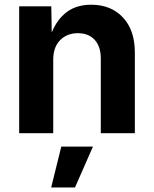

<svg xmlns="http://www.w3.org/2000/svg" viewBox="-20 -573 663 826"><path d="M209 -315.9V0H62.5V-545.9H200.7L202.6 -433.1Q225.6 -490.2 267.6 -521.5Q309.6 -552.7 372.6 -552.7Q457.5 -552.7 508.8 -498Q560.1 -443.4 560.1 -347.2V0H413.6V-321.8Q413.6 -372.6 387.5 -401.4Q361.3 -430.2 314.9 -430.2Q268.1 -430.2 238.5 -400.1Q209 -370.1 209 -315.9ZM200.2 233.4 243.7 57.6H379.9L302.7 233.4Z"/></svg>

Font: Inter-Bold
Style: Bold
Weight: 700
Designer: Rasmus Andersson
Foundry: rsms
Version: Version 4.000;git-a52131595